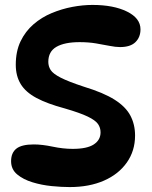

<svg xmlns="http://www.w3.org/2000/svg" viewBox="-20 -756 615 779"><path d="M263 3Q230 3 189.5 -1Q149 -5 111.5 -16.5Q74 -28 49.5 -48.5Q25 -69 25 -102Q25 -136 46.5 -153Q68 -170 117 -170Q151 -170 193.5 -161Q236 -152 275 -152Q333 -152 360.5 -170Q388 -188 388 -219Q388 -238 377.5 -253Q367 -268 336 -283Q305 -298 243 -316Q172 -335 128 -358.5Q84 -382 64 -415Q44 -448 44 -493Q44 -548 63.5 -588.5Q83 -629 116 -657.5Q149 -686 190 -703Q231 -720 273.5 -728Q316 -736 355 -736Q441 -736 495.5 -709Q550 -682 550 -637Q550 -605 529.5 -585Q509 -565 467 -565Q449 -565 424 -570Q399 -575 369 -580Q339 -585 303 -585Q242 -585 209 -566Q176 -547 176 -505Q176 -487 185.5 -472Q195 -457 226 -441Q257 -425 321 -404Q400 -380 445 -351.5Q490 -323 509 -287Q528 -251 528 -206Q528 -144 494.5 -96.5Q461 -49 401.5 -23Q342 3 263 3Z"/></svg>

Font: DynaPuff
Style: Regular
Weight: 400
Designer: Toshi Omagari, Jennifer Daniel
Foundry: Google Fonts
Version: Version 2.000